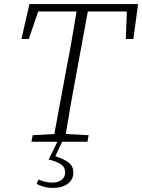

<svg xmlns="http://www.w3.org/2000/svg" viewBox="-20 -694 696 940"><path d="M85 -503 124 -674H656L633 -503H596L601 -638H410L350 -312Q337 -244 325 -175Q313 -106 302 -38L414 -32L408 0H134L140 -32L246 -38L306 -362Q320 -431 331.5 -500Q343 -569 355 -638H167L121 -503ZM218 87 261 0H284L251 71Q292 84 315.5 101.5Q339 119 339 151Q339 185 312 205.5Q285 226 239 226Q214 226 193.5 220Q173 214 159 206L169 185Q183 191 199.5 195.5Q216 200 235 200Q264 200 281.5 186.5Q299 173 299 151Q299 125 279.5 111Q260 97 218 87Z"/></svg>

Font: Source Serif 4 SmText Light
Style: Italic
Weight: 300
Italic angle: -12°
Designer: Frank Grießhammer
Foundry: Adobe
Version: Version 4.005;hotconv 1.1.0;makeotfexe 2.6.0